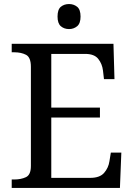

<svg xmlns="http://www.w3.org/2000/svg" viewBox="-20 -931 663 951"><path d="M38 0V-42H51Q84 -42 108.5 -53.5Q133 -65 133 -109V-600Q133 -647 109 -659.5Q85 -672 51 -672H38V-714H542L547 -539H495L490 -582Q486 -615 466.5 -639.5Q447 -664 402 -664H234V-398H475V-349H234V-50H427Q474 -50 495.5 -74.5Q517 -99 522 -132L529 -175H581L574 0ZM322 -787Q298 -787 281.5 -801Q265 -815 265 -849Q265 -884 281.5 -897.5Q298 -911 322 -911Q345 -911 362 -897.5Q379 -884 379 -849Q379 -815 362 -801Q345 -787 322 -787Z"/></svg>

Font: Noto Serif Grantha
Style: Regular
Weight: 400
Designer: Monotype Design Team
Foundry: Monotype Imaging Inc.
Version: Version 2.004; ttfautohint (v1.8.4.7-5d5b)